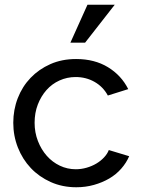

<svg xmlns="http://www.w3.org/2000/svg" viewBox="-20 -780 594 810"><path d="M302 10Q243 10 194 -12Q145 -34 110 -71Q75 -108 55.5 -157.5Q36 -207 36 -262Q36 -317 55 -366Q74 -415 109 -451.5Q144 -488 192.5 -509.5Q241 -531 301 -531Q379 -531 435.5 -496.5Q492 -462 521 -404L435 -377Q415 -414 379 -434.5Q343 -455 299 -455Q263 -455 231 -440.5Q199 -426 176 -400Q153 -374 139.5 -339Q126 -304 126 -262Q126 -221 140 -185Q154 -149 177.5 -122.5Q201 -96 232.5 -81Q264 -66 300 -66Q323 -66 345.5 -72.5Q368 -79 386.5 -90Q405 -101 419 -116Q433 -131 439 -147L525 -121Q513 -93 491.5 -68.5Q470 -44 441 -27Q412 -10 376.5 0Q341 10 302 10ZM339 -600H277L349 -760H464Z"/></svg>

Font: Rising Sun
Style: Regular
Weight: 400
Designer: Matt McInerney, Pablo Impallari, Rodrigo Fuenzalida (Raleway font), Stephen Hutchings (Greek), Cristiano Sobral (main ch
Foundry: The Rising Sun Project Authors
Version: Version 4.327; ttfautohint (v1.8.4.7-5d5b-dirty)